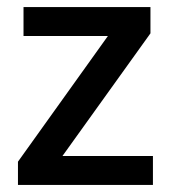

<svg xmlns="http://www.w3.org/2000/svg" viewBox="-20 -523 485 543"><path d="M412.5 -81.9V0H30.8V-65.7L285.1 -421.1H46.5V-503H405.5V-428.7L156.7 -81.9Z"/></svg>

Font: Khula Semibold
Style: Regular
Weight: 600
Designer: Erin McLaughlin, Steve Matteson
Version: Version 1.000;PS 1.0;hotconv 1.0.72;makeotf.lib2.5.5900; ttf